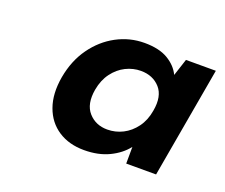

<svg xmlns="http://www.w3.org/2000/svg" viewBox="-72 -816 674 575"><g transform="rotate(20 265.0 -529.0)"><path d="M239.9 -347Q191.9 -347 157.6 -369.4Q123.3 -391.8 108.5 -433Q93.6 -474.2 103.2 -529.6Q113.2 -585.3 142.3 -625.8Q171.3 -666.3 212.9 -688.6Q254.5 -710.8 301.3 -710.8Q348.2 -710.8 376.5 -693.9Q404.7 -677.1 417.1 -651L434.9 -705.3H530.1L468.1 -352.4H372.9L373.2 -405.6Q353 -379.6 319.1 -363.3Q285.2 -347 239.9 -347ZM284.3 -428.7Q310.2 -428.7 333.4 -440.4Q356.5 -452.1 373.2 -474.7Q389.9 -497.4 395.1 -529.2Q403.8 -577.3 381 -602.9Q358.2 -628.4 319.7 -628.4Q295.2 -628.4 272 -617Q248.9 -605.5 232.2 -583.1Q215.5 -560.8 209.7 -528.4Q201.4 -480.3 224.3 -454.5Q247.2 -428.7 284.3 -428.7Z"/></g></svg>

Font: DM Sans 9pt
Style: Italic
Weight: 400
Italic angle: -10°
Designer: Colophon Foundry, Jonny Pinhorn
Foundry: Colophon Foundry
Version: Version 4.004